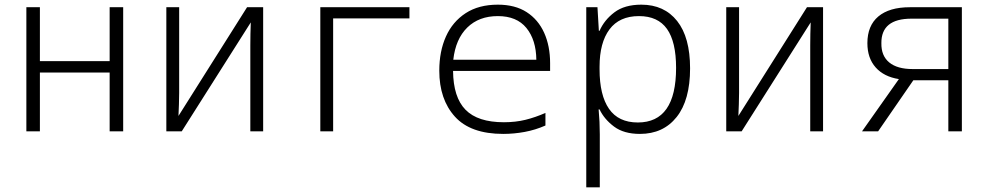

<svg xmlns="http://www.w3.org/2000/svg" viewBox="-20 -563 4240 823"><path d="M93 0V-532H151V-301H450V-532H508V0H450V-252H151V0Z M693 0V-532H748V-165Q748 -141 747 -116Q746 -91 745 -66L1039 -532H1108V0H1053V-368Q1053 -392 1053.5 -417.5Q1054 -443 1055 -467L759 0Z M1353 0V-532H1735V-484H1408V0Z M2137 11Q1997 11 1930 -63Q1863 -137 1863 -260Q1863 -343 1891.5 -406.5Q1920 -470 1976 -506.5Q2032 -543 2114 -543Q2188 -543 2237.5 -511Q2287 -479 2312.5 -422.5Q2338 -366 2338 -292V-259H1922Q1923 -146 1975.5 -92.5Q2028 -39 2140 -39Q2190 -39 2232.5 -49.5Q2275 -60 2318 -79V-25Q2275 -6 2229 2.5Q2183 11 2137 11ZM1923 -307H2279Q2278 -392 2236.5 -443Q2195 -494 2114 -494Q2033 -494 1983 -445Q1933 -396 1923 -307Z M2493 240V-532H2541L2547 -431H2550Q2570 -477 2613.5 -510Q2657 -543 2729 -543Q2827 -543 2882.5 -473Q2938 -403 2938 -270Q2938 -134 2880.5 -61.5Q2823 11 2723 11Q2654 11 2612 -20.5Q2570 -52 2550 -94H2546Q2551 -41 2551 13V240ZM2714 -38Q2878 -38 2878 -272Q2878 -384 2839 -439Q2800 -494 2719 -494Q2635 -494 2592.5 -437Q2550 -380 2550 -277V-266Q2550 -155 2590.5 -96.5Q2631 -38 2714 -38Z M3093 0V-532H3148V-165Q3148 -141 3147 -116Q3146 -91 3145 -66L3439 -532H3508V0H3453V-368Q3453 -392 3453.5 -417.5Q3454 -443 3455 -467L3159 0Z M3675 0 3833 -224Q3769 -234 3733.5 -274Q3698 -314 3698 -378Q3698 -453 3745 -492.5Q3792 -532 3880 -532H4103V0H4045V-219H3895L3744 0ZM3892 -267H4045V-483H3887Q3757 -483 3758 -378Q3757 -324 3791.5 -295.5Q3826 -267 3892 -267Z"/></svg>

Font: Noto Sans Mono Light
Style: Regular
Weight: 300
Designer: Monotype Design Team
Foundry: Monotype Imaging Inc.
Version: Version 2.014; ttfautohint (v1.8.4.7-5d5b)